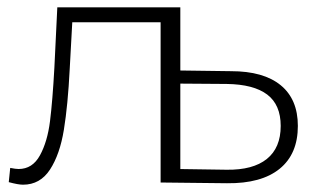

<svg xmlns="http://www.w3.org/2000/svg" viewBox="-20 -500 874 526"><path d="M474 -480V0H428V-439H178L171 -311Q166 -212 155 -144.5Q144 -77 117 -35.5Q90 6 43 6Q30 6 4 -1L8 -40Q23 -37 31 -37Q69 -37 89.5 -74.5Q110 -112 117 -168Q124 -224 129 -315L137 -480ZM796 -155Q796 -78 746 -37.5Q696 3 602 2L420 0V-480H466V-307L613 -305Q702 -305 749 -266.5Q796 -228 796 -155ZM749 -155Q749 -213 712 -241Q675 -269 601 -270L466 -271V-37L601 -35Q673 -34 711 -64.5Q749 -95 749 -155Z"/></svg>

Font: Montserrat Ace
Style: Light
Weight: 300
Designer: Julieta Ulanovsky
Foundry: Julieta Ulanovsky
Version: Version 1